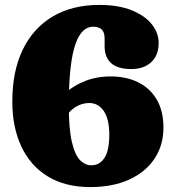

<svg xmlns="http://www.w3.org/2000/svg" viewBox="-20 -740 714 780"><path d="M383.5 -720Q461.5 -720 515.2 -698.2Q569 -676.5 596.8 -641.2Q624.5 -606 624.5 -565.5Q624.5 -515.5 594.5 -487.5Q564.5 -459.5 513.5 -459.5Q458.5 -459.5 431.8 -483.2Q405 -507 405 -552V-583.5Q405 -608.5 393.5 -620Q382 -631.5 358 -631.5Q336 -631.5 318 -615Q300 -598.5 287 -562.2Q274 -526 267 -466.5Q260 -407 259.5 -320.5Q259 -218.5 271.8 -164Q284.5 -109.5 305.5 -89Q326.5 -68.5 351 -68.5Q385 -68.5 404.5 -98.8Q424 -129 424 -192.5Q424 -256 401.8 -288.8Q379.5 -321.5 342.5 -321.5Q321 -321.5 300.5 -312.5Q280 -303.5 264.2 -287Q248.5 -270.5 241 -247.5L194.5 -273Q199.5 -313 232.2 -348.8Q265 -384.5 316.5 -407Q368 -429.5 428.5 -429.5Q494 -429.5 542.2 -405.2Q590.5 -381 617.2 -334.8Q644 -288.5 644 -221.5Q644 -150 607.8 -95.5Q571.5 -41 504.8 -10.5Q438 20 346.5 20Q245 20 174.2 -23.2Q103.5 -66.5 66.8 -144.8Q30 -223 30 -327.5Q30 -450 72.2 -537.8Q114.5 -625.5 193.8 -672.8Q273 -720 383.5 -720Z"/></svg>

Font: Fraunces SuperSoft
Style: Regular
Weight: 900
Version: Version 1.000;[b76b70a41]